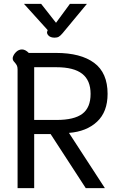

<svg xmlns="http://www.w3.org/2000/svg" viewBox="-20 -974 622 994"><path d="M45 0ZM71 -615Q71 -628 67 -635.5Q63 -643 56 -651Q50 -657 47.5 -662.5Q45 -668 46 -676Q50 -692 63.5 -705Q77 -718 94 -718Q111 -718 129 -700H270Q398 -700 467.5 -648.5Q537 -597 537 -488Q537 -395 482.5 -344Q428 -293 337 -286L523 0H424L242 -280H157V0H71ZM273 -353Q364 -353 406.5 -385Q449 -417 449 -488Q449 -558 405.5 -592Q362 -626 272 -626H157V-353ZM225 -813 227 -818 104 -954H193L270 -856L342 -954H430L304 -802Q293 -789 284.5 -784Q276 -779 263 -779Q241 -779 230.5 -790.5Q220 -802 225 -813Z"/></svg>

Font: Niramit
Style: Regular
Weight: 400
Version: Version 1.000; ttfautohint (v1.6)